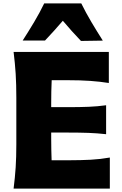

<svg xmlns="http://www.w3.org/2000/svg" viewBox="-20 -1117 723 1137"><path d="M60.5 0Q68.8 -64.9 72.8 -125.7Q76.7 -186.5 76.7 -263.2V-538.6Q76.7 -617.7 72.8 -680.4Q68.8 -743.2 60.5 -809.6H624.5V-625.5Q573.2 -633.8 514.9 -637.9Q456.5 -642.1 377.9 -642.1H286.1Q284.7 -609.4 283.9 -575.9Q283.2 -542.5 283.2 -504.9V-482.4H380.9Q453.6 -482.4 506.3 -484.6Q559.1 -486.8 608.4 -493.7V-322.3Q556.6 -328.1 503.9 -330.1Q451.2 -332 380.4 -332H283.2V-296.9Q283.2 -261.2 283.9 -229.7Q284.7 -198.2 285.6 -168H392.1Q458 -168 516.8 -171.1Q575.7 -174.3 630.4 -184.1V0ZM459.5 -874.5Q431.2 -903.8 404.5 -933.8Q377.9 -963.9 352.1 -994.1Q326.7 -964.4 300.3 -935.1Q273.9 -905.8 246.6 -877H114.3Q149.4 -931.6 182.4 -986.8Q215.3 -1042 241.7 -1096.7H461.4Q488.3 -1042 521 -986.8Q553.7 -931.6 588.9 -876.5Z"/></svg>

Font: Pinar-FD ExtraBold
Style: Regular
Weight: 800
Designer: Amin Abedi
Version: Version 3.000